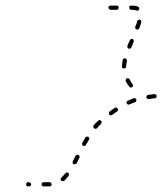

<svg xmlns="http://www.w3.org/2000/svg" viewBox="-20 -568 586 684"><path d="M75 84Q73 86 73 89Q73 92 75 94Q77 96 80 96H83Q86 96 89 94Q91 92 91 89Q91 86 89 84Q86 81 83 81H80Q77 81 75 84ZM130 84Q128 86 128 89Q128 92 130 94Q132 96 135 96H157Q160 96 162 94Q164 92 164 89Q164 86 162 84Q160 81 157 81H135Q132 81 130 84ZM196 70Q196 73 198 75Q199 76 201 77Q202 77 203 77Q205 78 206 77Q208 77 209 76Q217 68 224 59Q226 56 226 53Q226 50 223 48Q222 47 221 47Q219 46 218 47Q216 47 215 47Q214 48 213 49Q206 58 199 64Q196 66 196 70ZM239 9Q238 11 239 12Q239 14 240 15Q241 16 242 17Q245 18 248 17Q251 16 253 14Q257 6 263 -6Q263 -7 264 -9Q264 -10 263 -11Q263 -13 262 -14Q261 -15 259 -16Q257 -17 254 -16Q251 -15 249 -13Q244 -1 239 7Q239 8 239 9ZM273 -53Q273 -50 276 -49Q277 -48 279 -48Q280 -48 282 -48Q283 -48 284 -49Q286 -50 286 -52Q292 -62 297 -70Q298 -72 298 -73Q298 -75 298 -76Q297 -78 296 -79Q296 -80 294 -81Q292 -82 289 -81Q286 -81 284 -78Q279 -69 273 -59Q272 -56 273 -53ZM312 -116Q313 -113 315 -111Q317 -109 321 -109Q324 -109 326 -112Q333 -120 340 -127Q342 -129 342 -132Q342 -136 340 -138Q339 -139 338 -139Q337 -140 335 -140Q334 -140 332 -140Q331 -139 330 -138Q322 -131 314 -122Q312 -119 312 -116ZM369 -169Q368 -168 368 -166Q368 -165 368 -163Q368 -162 369 -160Q371 -158 374 -157Q377 -157 380 -159Q389 -165 397 -171Q400 -173 401 -176Q401 -179 399 -181Q399 -183 397 -183Q396 -184 395 -185Q393 -185 392 -185Q390 -184 389 -184Q380 -178 371 -171Q370 -170 369 -169ZM431 -205Q430 -202 432 -200Q432 -198 433 -197Q434 -196 436 -196Q437 -195 439 -195Q440 -195 441 -196Q451 -200 461 -204Q462 -204 464 -205Q465 -206 465 -208Q466 -209 466 -210Q466 -212 466 -213Q465 -216 462 -218Q459 -219 456 -218Q446 -214 435 -209Q432 -208 431 -205ZM517 -232Q517 -232 517 -232Q517 -232 517 -231Q512 -231 508 -230Q506 -230 505 -229Q504 -229 503 -227Q502 -226 502 -225Q501 -223 501 -222Q502 -219 504 -217Q507 -215 510 -215Q520 -217 531 -218Q532 -218 534 -218Q535 -219 536 -220Q537 -221 538 -223Q538 -224 538 -226Q538 -229 535 -231Q533 -233 530 -233Q523 -232 517 -231Q517 -232 517 -232ZM446 -256Q449 -256 451 -258Q454 -259 454 -263Q454 -266 452 -268Q447 -275 442 -285Q440 -288 437 -289Q434 -290 432 -289Q429 -287 428 -284Q427 -281 428 -278Q434 -267 441 -259Q443 -256 446 -256ZM416 -326Q418 -324 421 -324Q424 -324 427 -326Q429 -328 429 -331Q430 -340 432 -351Q433 -354 431 -357Q429 -359 426 -360Q423 -361 421 -359Q418 -358 417 -354Q415 -342 414 -332Q414 -329 416 -326ZM434 -399Q435 -396 438 -395Q441 -394 444 -395Q447 -396 448 -399Q451 -407 456 -419Q458 -422 456 -425Q455 -428 452 -429Q449 -430 447 -429Q444 -428 443 -425Q437 -413 434 -405Q433 -402 434 -399ZM462 -467Q464 -464 467 -463Q470 -462 472 -463Q475 -464 476 -467Q481 -479 483 -488Q484 -491 483 -494Q481 -497 478 -498Q475 -499 473 -497Q470 -496 469 -493Q467 -484 462 -473Q461 -470 462 -467ZM465 -531Q467 -530 468 -530Q470 -530 471 -530Q473 -531 474 -532Q475 -533 475 -534Q477 -537 476 -540Q475 -543 472 -544Q464 -548 451 -548H447Q444 -548 442 -546Q440 -544 440 -541Q440 -538 442 -536Q444 -533 447 -533H451Q460 -533 465 -531ZM369 -536Q366 -538 366 -541Q366 -544 369 -546Q371 -548 374 -548H396Q399 -548 401 -546Q403 -544 403 -541Q403 -538 401 -536Q399 -533 396 -533H374Q371 -533 369 -536Z"/></svg>

Font: FRB American Cursive Dashed Extralight
Style: Italic
Weight: 200
Italic angle: -25°
Version: Version 2.0;Modular Font Editor K font №1